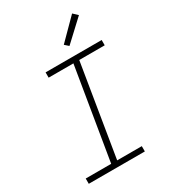

<svg xmlns="http://www.w3.org/2000/svg" viewBox="-230 -1082 1059 1195"><g transform="rotate(-30 300.0 -485.0)"><path d="M46 0V-38H229L338 -697H160V-735H563V-697H380L272 -38H449V0ZM371 -803 344 -827 486 -970 518 -940Z"/></g></svg>

Font: Iosevka Slab XLtEx
Style: Italic
Weight: 200
Width: 7
Italic angle: -9°
Monospace: yes
Designer: Belleve Invis
Foundry: Belleve Invis
Version: Version 11.1.0; ttfautohint (v1.8.3)